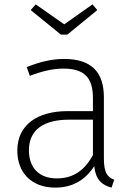

<svg xmlns="http://www.w3.org/2000/svg" viewBox="-20 -844 611 876"><path d="M402 -824 273 -733 143 -824 120 -798 258 -686H287L424 -798ZM454 -122V-400C454 -513 399 -575 273 -575C216 -575 162 -562 102 -538L116 -498C171 -519 221 -531 269 -531C367 -531 404 -488 404 -396V-337H288C149 -337 59 -273 59 -157C59 -56 124 12 232 12C310 12 369 -22 410 -86C416 -26 443 0 489 12L501 -24C470 -36 454 -55 454 -122ZM239 -30C160 -30 112 -77 112 -158C112 -253 180 -298 296 -298H404V-137C368 -69 316 -30 239 -30Z"/></svg>

Font: Glow Sans SC Normal Light
Style: Regular
Weight: 300
Designer: Ryoko NISHIZUKA (kana, bopomofo & ideographs); Paul D. Hunt (Latin, Greek & Cyrillic); Sandoll Communications, Soo-young
Version: Version 0.93